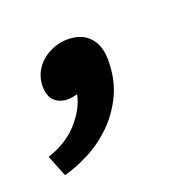

<svg xmlns="http://www.w3.org/2000/svg" viewBox="-63 -162 373 366"><g transform="rotate(-20 123.0 21.0)"><path d="M30.8 -31.7Q30.8 -46.9 37.1 -59.6Q43.5 -72.3 54.2 -81.3Q64.9 -90.3 78.4 -95.2Q91.8 -100.1 106 -100.1Q134.3 -100.1 149.9 -83.3Q165.5 -66.4 165.5 -36.6Q165.5 2.9 150.9 33.4Q136.2 64 113.5 85.9Q90.8 107.9 64 121.6Q37.1 135.3 13.2 141.6L-4.4 98.1Q34.7 85.4 58.1 59.1Q82.5 31.7 87.4 4.4Q59.6 12.7 43 -0.5Q36.6 -5.4 33.7 -13.7Q30.8 -22 30.8 -31.7Z"/></g></svg>

Font: PT Astra Sans
Style: Italic
Weight: 400
Italic angle: -16°
Designer: A.Korolkova, I. Chaeva
Foundry: ParaType Ltd
Version: Version 1.001; ttfautohint (v1.6)